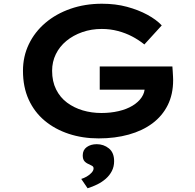

<svg xmlns="http://www.w3.org/2000/svg" viewBox="-20 -731 1045 1028"><path d="M508 10Q422 10 348 -14.5Q274 -39 219 -85Q164 -131 133.5 -198Q103 -265 103 -352Q103 -429 134.5 -494.5Q166 -560 223 -608.5Q280 -657 357.5 -684Q435 -711 526 -711Q599 -711 660 -694.5Q721 -678 769 -652Q817 -626 846 -595L753 -493Q723 -517 688 -535.5Q653 -554 611.5 -565Q570 -576 525 -576Q469 -576 420.5 -559Q372 -542 335.5 -512Q299 -482 279 -441Q259 -400 259 -352Q259 -295 280.5 -252Q302 -209 339 -181.5Q376 -154 423 -140Q470 -126 523 -126Q572 -126 615 -136Q658 -146 689.5 -165Q721 -184 738.5 -210Q756 -236 755 -266L754 -285L775 -251H514V-375H903Q904 -361 905 -346Q906 -331 906.5 -319Q907 -307 907 -302Q907 -226 878 -168Q849 -110 796 -70.5Q743 -31 669.5 -10.5Q596 10 508 10ZM449 277 415 227Q429 223 444 214.5Q459 206 470 194Q481 182 481 171Q481 162 474.5 158Q468 154 458 149Q442 143 432.5 132.5Q423 122 423 101Q423 72 444.5 56.5Q466 41 498 41Q535 41 563 63.5Q591 86 591 132Q591 161 579 184.5Q567 208 546.5 226Q526 244 500.5 256.5Q475 269 449 277Z"/></svg>

Font: Lexend Peta SemiBold
Style: Regular
Weight: 600
Designer: Bonnie Shaver-Troup, Thomas Jockin
Foundry: Lexend
Version: Version 1.007